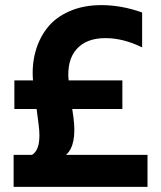

<svg xmlns="http://www.w3.org/2000/svg" viewBox="-20 -730 629 750"><path d="M33.2 0V-125H105Q143.6 -148.4 130.9 -243.2L123 -304.2H36.1V-416H108.9Q104 -475.1 118.4 -527.8Q132.8 -580.6 164.8 -621.3Q196.8 -662.1 251.2 -686Q305.7 -710 376 -710Q454.6 -710 535.2 -681.2V-544.9Q461.4 -581.1 392.1 -581.1Q316.9 -581.1 278.8 -537.6Q240.7 -494.1 248 -416H458V-304.2H262.2L267.1 -270Q280.8 -162.6 237.8 -125H556.2V0Z"/></svg>

Font: TASA Explorer
Style: Bold
Weight: 700
Designer: Weizhong Zhang
Foundry: Local Remote
Version: Version 1.000;Glyphs 3.1.2 (3151)